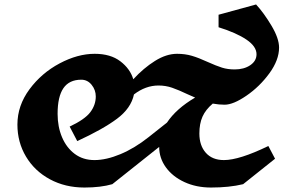

<svg xmlns="http://www.w3.org/2000/svg" viewBox="-20 -830 1325 860"><path d="M1182 -176 1212 -119 1069 -5Q1007 10 925 10Q859 10 806 -14.5Q753 -39 723 -80.5Q693 -122 693 -172L483 -5Q431 10 358 10Q272 10 203.5 -27Q135 -64 96.5 -128.5Q58 -193 58 -272Q58 -357 112 -430Q166 -503 247 -546Q328 -589 404 -589Q475 -589 519 -555.5Q563 -522 577 -475Q623 -525 674 -557Q725 -589 773 -589Q809 -589 839.5 -580Q870 -571 909 -553Q949 -535 974.5 -527Q1000 -519 1031 -519Q1073 -519 1101 -538Q1129 -557 1129 -587Q1129 -622 1084 -652.5Q1039 -683 959 -708V-764L1127 -810Q1162 -772 1196 -715Q1230 -658 1230 -617Q1230 -561 1186.5 -501.5Q1143 -442 1084 -401.5Q1025 -361 986 -361Q961 -361 933 -366Q901 -339 887 -307.5Q873 -276 873 -232Q873 -178 902 -145.5Q931 -113 983 -113Q1052 -113 1182 -176ZM854 -393 822 -407Q780 -427 751 -437Q722 -447 690 -447Q632 -447 580 -407Q567 -345 504 -298Q441 -251 326 -198L292 -263Q360 -295 384.5 -327.5Q409 -360 409 -398Q409 -427 390.5 -450Q372 -473 344 -473Q290 -473 264 -435Q238 -397 238 -320Q238 -262 258 -215Q278 -168 315 -140.5Q352 -113 403 -113Q456 -113 519.5 -139.5Q583 -166 646 -216L728 -281Q769 -343 854 -393Z"/></svg>

Font: InknutAntiqua
Style: Bold
Weight: 700
Designer: Claus Eggers Srensen
Foundry: Claus Eggers Srensen
Version: Version 1.000; ttfautohint (v1.2) -l 7 -r 28 -G 50 -x 13 -D 